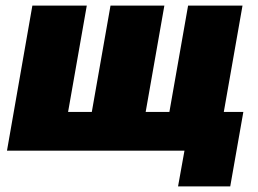

<svg xmlns="http://www.w3.org/2000/svg" viewBox="-20 -540 926 688"><path d="M618 128H805L852 -139H782L849 -520H654L587 -139H502L569 -520H376L309 -139H224L291 -520H96L5 0H641Z"/></svg>

Font: Fixel Display Black
Style: Italic
Weight: 900
Italic angle: -10°
Designer: AlfaBravo + MacPaw
Foundry: Kyrylo Tkachov, Marchela Mozhyna, Serhii Makarenko, Maria Weinstein, Zakhar Kryvoshyya
Version: Version 1.210;Glyphs 3.2 (3217)